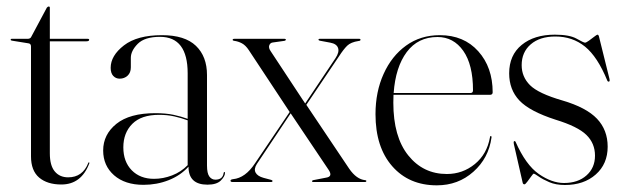

<svg xmlns="http://www.w3.org/2000/svg" viewBox="-20 -546 1878 576"><path d="M65.5 -416 16 -424Q12 -424.5 12 -427Q12 -429.5 14.5 -429.5H62.5Q71.5 -429.5 74 -436L120.5 -523Q123.5 -526.5 126 -526.5Q129.5 -526.5 129.5 -523V-429.5H243.5Q247.5 -429.5 247.5 -426.5Q247.5 -422 238 -422H129.5V-86Q129.5 -49.5 144.2 -31.8Q159 -14 184.5 -14Q228 -14 245 -57.5Q246 -59.5 247.2 -59Q248.5 -58.5 248 -56Q224 7.5 164 7.5Q122 7.5 97.5 -13.2Q73 -34 73 -77V-406.5Q73 -415 65.5 -416Z M289.5 -94.5Q289.5 -142.5 329.2 -174.5Q369 -206.5 446 -206.5Q477.5 -206.5 500.8 -201.5Q524 -196.5 543 -189.5V-326Q543 -435.5 460 -435.5Q414 -435.5 393.2 -414.5Q372.5 -393.5 372.5 -372.5V-344Q372.5 -328 362.8 -319Q353 -310 339 -310Q327.5 -310 319.8 -318.2Q312 -326.5 312 -342.5Q312 -379 351.8 -409.8Q391.5 -440.5 466 -440.5Q534.5 -440.5 567.8 -408.5Q601 -376.5 601 -321V-49.5Q601 -26 608 -16.5Q615 -7 626 -7Q648.5 -7 651 -27.5Q651.5 -30 653.5 -30Q655 -30 655 -27.5Q655 -17 642.5 -4.5Q630 8 602.5 8Q545.5 8 545.5 -46Q521.5 -19.5 486 -5.5Q450.5 8.5 410.5 8.5Q355 8.5 322.2 -20.2Q289.5 -49 289.5 -94.5ZM350 -104Q350 -61 375.2 -35.2Q400.5 -9.5 442 -9.5Q469.5 -9.5 496.2 -19.8Q523 -30 543 -50.5V-185Q524 -192 503 -196.8Q482 -201.5 457 -201.5Q404 -201.5 377 -174.5Q350 -147.5 350 -104Z M792 -392.5 895.5 -235.5 986.5 -371.5Q998.5 -389.5 994.2 -402Q990 -414.5 971 -418L939 -424Q935.5 -425 935.5 -427Q935.5 -429.5 938.5 -429.5H1058Q1061.5 -429.5 1061.5 -426.5Q1061.5 -423.5 1055.5 -423Q1032.5 -419.5 1021.5 -408.8Q1010.5 -398 997 -377L899 -231.5L1027.5 -40Q1049.5 -8 1075.5 -5.5Q1079 -5.5 1079 -3Q1079 0 1075 0H919.5Q916 0 916 -2.5Q916 -4.5 919.5 -5.5L958 -13Q979 -16 966.5 -35.5L852 -206L750.5 -54Q741 -39 746.8 -28.2Q752.5 -17.5 770.5 -12.5L793 -6.5Q797.5 -5.5 797.5 -3Q797.5 0 793.5 0H677.5Q671.5 0 671.5 -4Q671.5 -7.5 679 -8.5Q716 -12 745 -56L849 -210L726.5 -395.5Q717 -410 705.8 -416Q694.5 -422 682.5 -423.5Q678 -424 678 -426.5Q678 -429.5 682.5 -429.5H834Q837.5 -429.5 837.5 -427Q837.5 -424.5 833.5 -423.5L798 -418.5Q790.5 -417.5 787.8 -410Q785 -402.5 792 -392.5Z M1458 -269Q1458 -261.5 1449.5 -261.5H1160.5Q1160 -250 1160 -238Q1160 -135.5 1204.8 -79.8Q1249.5 -24 1320.5 -24Q1368 -24 1404.5 -53.8Q1441 -83.5 1450 -134.5Q1450.5 -138 1452 -138Q1455 -138 1454.5 -133.5Q1446 -71.5 1400.2 -30.8Q1354.5 10 1290.5 10Q1207 10 1156.8 -47.2Q1106.5 -104.5 1106.5 -203.5Q1106.5 -270.5 1130.8 -324.2Q1155 -378 1198.2 -409.2Q1241.5 -440.5 1299.5 -440.5Q1371.5 -440.5 1414.8 -392.2Q1458 -344 1458 -269ZM1292.5 -435Q1234 -435 1200.2 -389.8Q1166.5 -344.5 1161 -267H1391.5Q1399 -267 1399 -275Q1399 -352 1369.8 -393.5Q1340.5 -435 1292.5 -435Z M1672 3Q1714 3 1739.5 -19.8Q1765 -42.5 1765 -79Q1765 -116 1739.2 -141.2Q1713.5 -166.5 1646.5 -187Q1569 -212 1538.2 -244.5Q1507.5 -277 1507.5 -326Q1507.5 -380.5 1545 -411.2Q1582.5 -442 1644.5 -442Q1688.5 -442 1709.8 -430Q1731 -418 1735 -418Q1738.5 -418 1746.8 -424Q1755 -430 1762.8 -436Q1770.5 -442 1772.5 -442Q1775 -442 1776.5 -438L1808.5 -309Q1810 -303 1807.5 -301.5Q1804 -300 1802 -304Q1772.5 -376 1735 -406.2Q1697.5 -436.5 1646 -436.5Q1599.5 -436.5 1572.2 -413Q1545 -389.5 1545 -350.5Q1545 -315.5 1570 -290.5Q1595 -265.5 1667.5 -244.5Q1739 -223.5 1771 -189.8Q1803 -156 1803 -106Q1803 -54 1767.2 -22.5Q1731.5 9 1674.5 9Q1647.5 9 1627.8 0.5Q1608 -8 1596 -16.5Q1584 -25 1581 -25Q1579.5 -25 1573.8 -17Q1568 -9 1562 -1Q1556 7 1553.5 7Q1549 7 1548 2L1521.5 -114Q1520 -121 1522.5 -122.5Q1525 -123.5 1526.5 -121Q1557.5 -51 1596.5 -24Q1635.5 3 1672 3Z"/></svg>

Font: Fraunces 144pt S000 Light
Style: Regular
Weight: 300
Version: Version 1.000; ttfautohint (v1.8.3)